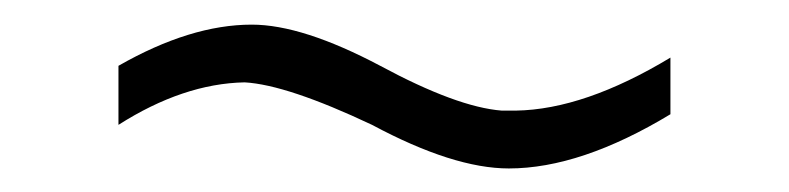

<svg xmlns="http://www.w3.org/2000/svg" viewBox="-20 -410 653 159"><path d="M78.1 -306.6V-355.5Q137.7 -389.6 188.5 -389.6Q230.5 -389.6 294.9 -355.5Q358.4 -321.3 395.5 -318.4Q402.3 -318.4 407.2 -318.4Q463.9 -319.3 535.2 -362.3V-315.4Q460.9 -270.5 401.4 -270.5Q355.5 -270.5 288.1 -306.6Q217.8 -339.8 182.6 -341.8Q131.8 -340.8 78.1 -306.6Z"/></svg>

Font: Post No Bills Colombo
Style: Regular
Weight: 400
Designer: Kosala Senevirathne, Siva Puranthara, Lasantha Premarathna, Tharique Azeez
Foundry: Mooniak
Version: Version 1.220 ; ttfautohint (v1.6)